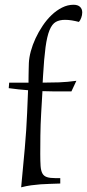

<svg xmlns="http://www.w3.org/2000/svg" viewBox="-20 -779 369 815"><path d="M99.1 -396Q78.6 -397.5 58.3 -399.7Q38.1 -401.9 17.1 -404.8L19 -428.2H101.1Q101.1 -430.7 101.1 -439.5Q101.1 -448.2 101.3 -460.2Q101.6 -472.2 101.8 -485.6Q102.1 -499 102.5 -511.2Q103.5 -534.2 110.8 -561.5Q118.2 -588.9 130.9 -616.2Q143.6 -643.6 160.9 -669.4Q178.2 -695.3 199 -715.1Q219.7 -734.9 243.4 -746.8Q267.1 -758.8 292 -758.8Q310.1 -758.8 319.6 -750Q329.1 -741.2 329.1 -726.1Q329.1 -714.8 324.7 -703.1Q320.3 -691.4 314.9 -686Q299.8 -689.9 284.9 -692.4Q270 -694.8 255.9 -694.8Q232.9 -694.8 217 -686Q201.2 -677.2 190.4 -651.4Q179.7 -625.5 173.3 -578.6Q167 -531.7 162.6 -455.1L161.1 -428.2Q194.3 -428.2 230.2 -429.4Q266.1 -430.7 304.2 -436L283.2 -391.1H251Q227.5 -391.1 205.1 -391.1Q182.6 -391.1 160.2 -392.1L154.8 -299.3Q151.9 -249.5 151.4 -203.6Q150.9 -157.7 150.9 -126Q150.9 -94.2 152.3 -74.2Q153.8 -54.2 159.9 -43Q166 -31.7 179 -27.3Q191.9 -22.9 214.8 -22.9H235.8V0Q212.4 1 191.9 1.5Q171.4 2 151.9 3.4Q132.3 4.9 112.3 7.6Q92.3 10.3 69.8 16.1Q78.1 -70.3 85.2 -149.4Q92.3 -228.5 95.2 -300.8Z"/></svg>

Font: Simonetta
Style: Regular
Weight: 400
Designer: Gayaneh Bagdasaryan
Foundry: BrownFox
Version: Version 1.001